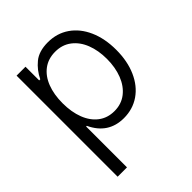

<svg xmlns="http://www.w3.org/2000/svg" viewBox="-206 -660 980 980"><g transform="rotate(-45 284.5 -169.5)"><path d="M71.3 -530.3H135.7V-431.6H143.6Q165 -476.6 202.4 -507.3Q239.7 -538.1 304.7 -538.1Q369.6 -538.1 419.4 -503.9Q469.2 -469.7 496.8 -407.5Q524.4 -345.2 524.4 -263.7Q524.4 -182.1 496.8 -119.9Q469.2 -57.6 419.7 -23.4Q370.1 10.7 305.7 10.7Q193.4 10.7 143.6 -95.7H138.7V199.2H71.3ZM296.9 -48.8Q347.2 -48.8 383.5 -77.1Q419.9 -105.5 439 -154.5Q458 -203.6 458 -264.6Q458 -325.7 439.2 -373.8Q420.4 -421.9 384 -449.7Q347.7 -477.5 296.9 -477.5Q246.6 -477.5 210.7 -450.7Q174.8 -423.8 156.2 -375.7Q137.7 -327.6 137.7 -264.6Q137.7 -201.2 156.5 -152.3Q175.3 -103.5 211.2 -76.2Q247.1 -48.8 296.9 -48.8Z"/></g></svg>

Font: Pretendard JP Light
Style: Regular
Weight: 300
Designer: Base glyphs from Inter by Rasmus Andersson; Hangeul glyphs from Noto Sans CJK(Source Han Sans) by Jang Soo-young and Kan
Foundry: Kil Hyung-jin
Version: Version 1.309